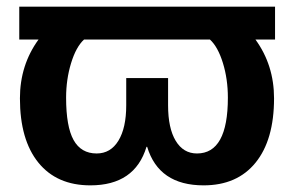

<svg xmlns="http://www.w3.org/2000/svg" viewBox="-20 -548 885 578"><path d="M38 -429V-528H808V-429H749Q805 -352 805 -252Q805 -127 749.5 -58.5Q694 10 593 10Q458 10 423 -106H421Q386 10 252 10Q151 10 95.5 -58.5Q40 -127 40 -252Q40 -352 96 -429ZM666 -254Q666 -310 651 -358.5Q636 -407 612 -429H233Q209 -407 194 -358Q179 -309 179 -254Q179 -167 201.5 -126.5Q224 -86 271 -86Q313 -86 336.5 -124.5Q360 -163 360 -231V-313H486V-231Q486 -162 509 -124Q532 -86 573 -86Q666 -86 666 -254Z"/></svg>

Font: Libra Sans
Style: Bold
Weight: 700
Foundry: Context Ltd
Version: Version 1.000